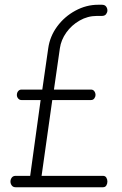

<svg xmlns="http://www.w3.org/2000/svg" viewBox="-20 -788 513 808"><path d="M46 0Q35 0 29.5 -7.5Q24 -15 24 -24Q24 -33 29.5 -40.5Q35 -48 46 -48H107L151 -367H70Q62 -367 56.5 -373.5Q51 -380 51 -388Q51 -398 56.5 -404.5Q62 -411 70 -411H158L183 -585Q190 -635 220.5 -676.5Q251 -718 297 -743Q343 -768 393 -768H409Q421 -768 426.5 -760.5Q432 -753 432 -744Q432 -736 426.5 -728.5Q421 -721 409 -721H388Q349 -721 315 -701.5Q281 -682 259 -651Q237 -620 232 -585L207 -411H363Q372 -411 377 -404Q382 -397 382 -388Q382 -381 377 -374Q372 -367 363 -367H200L155 -48H413Q423 -48 427.5 -40.5Q432 -33 432 -24Q432 -15 427.5 -7.5Q423 0 413 0Z"/></svg>

Font: Dosis Light
Style: Regular
Weight: 300
Designer: EdgarTolentino, PabloImpallari, IginoMarini
Foundry: EdgarTolentino, PabloImpallari, IginoMarini
Version: Version 3.001; ttfautohint (v1.8.2)